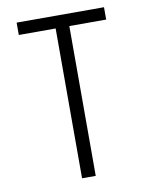

<svg xmlns="http://www.w3.org/2000/svg" viewBox="-83 -796 666 857"><g transform="rotate(-10 250.0 -367.5)"><path d="M219 0H281V-679H448V-735H52V-679H219Z"/></g></svg>

Font: Iosevka SS09 Light
Style: Regular
Weight: 300
Monospace: yes
Designer: Belleve Invis
Foundry: Belleve Invis
Version: Version 5.2.1; ttfautohint (v1.8.3)